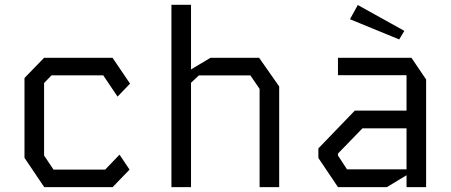

<svg xmlns="http://www.w3.org/2000/svg" viewBox="-20 -764 1840 784"><path d="M160 -528 80 -445.5V-119.5L160.5 0H440L509 -71.5L468 -132.5L409.5 -71.5H198.5L160 -129V-425L190.5 -456.5H401.5L460 -369.5L511 -422.5L439.5 -528Z M680 -744.5V0H760V-426L792 -456H1002.5L1040 -401V0H1120V-411L1038 -528H839.5L760 -480.5V-744.5Z M1360 -528V-457H1640V-312.5H1429L1280 -158V-119L1360 0H1560L1640 -48.5V0H1720V-439.5L1660 -528ZM1360 -129V-137L1460 -240H1640V-72.5H1397ZM1441 -743.5 1409 -685.5 1610 -603 1631 -638Z"/></svg>

Font: Kode
Style: Regular
Weight: 400
Monospace: yes
Designer: Isa Ozler
Foundry: Kadena LLC
Version: Version 1.000;gftools[0.9.28]